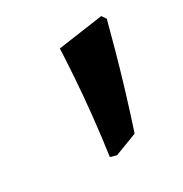

<svg xmlns="http://www.w3.org/2000/svg" viewBox="-75 -714 349 366"><g transform="rotate(-30 99.0 -531.5)"><path d="M198 -643.7Q192 -620.7 182 -584.5Q172.1 -548.3 159.7 -507.4Q147.3 -466.5 134.4 -427.6L84.8 -408.7L71.2 -412.5Q77.2 -454.3 81.7 -497.4Q86.2 -540.5 88.7 -578Q91.2 -615.6 92.2 -639.5L191.5 -653.5Z"/></g></svg>

Font: Alegreya
Style: Italic
Weight: 400
Italic angle: -7°
Designer: Juan Pablo del Peral
Foundry: Huerta Tipografica
Version: Version 2.009